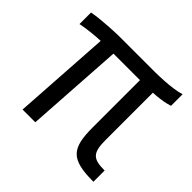

<svg xmlns="http://www.w3.org/2000/svg" viewBox="-135 -656 799 799"><g transform="rotate(45 265.0 -256.0)"><path d="M347 -154C347 -30 376 4 509 4V-62C440 -62 422 -79 422 -154V-433C484 -436 514 -448 514 -448V-516C465 -500 370 -500 370 -500H154C154 -500 61 -498 4 -487V-419C4 -419 45 -429 116 -432L88 0H163L191 -432H347Z"/></g></svg>

Font: TitilliumText22L
Style: 400 wt
Weight: 400
Designer: Campivisivi
Foundry: Campivisivi
Version: 1.000